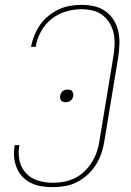

<svg xmlns="http://www.w3.org/2000/svg" viewBox="-20 -763 540 791"><path d="M198 8Q174 8 151.5 4.5Q129 1 109 -8.5Q89 -18 73.5 -34Q58 -50 49.5 -70Q41 -90 38.5 -113Q36 -136 40 -160L41 -165H60L59 -160Q54 -129 61 -99Q68 -69 88.5 -48Q109 -27 138.5 -18.5Q168 -10 199 -10Q222 -10 245 -14.5Q268 -19 290 -30Q312 -41 329.5 -58.5Q347 -76 359.5 -96.5Q372 -117 379.5 -139.5Q387 -162 390 -185L447 -530Q451 -554 452 -578Q453 -602 448.5 -624.5Q444 -647 432 -667Q420 -687 402.5 -700.5Q385 -714 362.5 -719.5Q340 -725 315 -725Q284 -725 251.5 -715.5Q219 -706 192 -684.5Q165 -663 148.5 -632.5Q132 -602 127 -570H108Q112 -593 121.5 -616.5Q131 -640 145 -660.5Q159 -681 179.5 -697.5Q200 -714 222.5 -724.5Q245 -735 269 -739Q293 -743 317 -743Q344 -743 369.5 -737Q395 -731 415.5 -716Q436 -701 449 -679.5Q462 -658 467.5 -633Q473 -608 472 -581Q471 -554 467 -527L410 -182Q406 -157 398 -132.5Q390 -108 375.5 -85Q361 -62 341 -43.5Q321 -25 297.5 -13Q274 -1 248 3.5Q222 8 198 8ZM250 -342Q245 -342 240 -343.5Q235 -345 232 -349Q229 -353 228 -358Q227 -363 228 -369Q229 -374 231.5 -379Q234 -384 238.5 -387.5Q243 -391 248 -392.5Q253 -394 259 -394Q264 -394 269.5 -392.5Q275 -391 277.5 -387Q280 -383 281.5 -378Q283 -373 282 -367Q281 -362 278 -357Q275 -352 271 -348.5Q267 -345 261.5 -343.5Q256 -342 250 -342Z"/></svg>

Font: Iosevka Term Curly Thin
Style: Italic
Weight: 100
Italic angle: -9°
Designer: Belleve Invis
Foundry: Belleve Invis
Version: Version 32.3.0